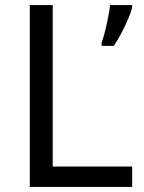

<svg xmlns="http://www.w3.org/2000/svg" viewBox="-20 -734 564 754"><path d="M499 -705Q495 -687 483.5 -660Q472 -633 457 -604.5Q442 -576 427 -554H379V-566Q386 -585 392.5 -611.5Q399 -638 404.5 -665.5Q410 -693 412 -714H499ZM97 0V-714H187V-80H499V0Z"/></svg>

Font: Go Noto Kurrent-Regular
Style: Regular
Weight: 400
Designer: Monotype Design Team
Foundry: Monotype Imaging Inc.
Version: Version 2.012; ttfautohint (v1.8.4.7-5d5b)